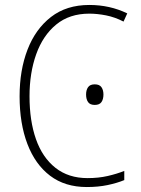

<svg xmlns="http://www.w3.org/2000/svg" viewBox="-20 -744 570 774"><path d="M330 10Q242 10 182 -35.5Q122 -81 90.5 -163.5Q59 -246 59 -356Q59 -461 91 -544Q123 -627 185.5 -675.5Q248 -724 340 -724Q423 -724 493 -690L478 -657Q443 -675 407.5 -682Q372 -689 340 -689Q260 -689 206.5 -645Q153 -601 126 -525.5Q99 -450 99 -356Q99 -257 125 -183Q151 -109 203.5 -67.5Q256 -26 333 -26Q377 -26 414 -34.5Q451 -43 481 -55V-18Q452 -6 414 2Q376 10 330 10ZM362 -321Q343 -321 335 -332.5Q327 -344 327 -363Q327 -381 335 -392.5Q343 -404 362 -404Q381 -404 389 -392.5Q397 -381 397 -363Q397 -344 389 -332.5Q381 -321 362 -321Z"/></svg>

Font: Noto Sans Mono Condensed ExtraLight
Style: Regular
Weight: 200
Width: 3
Designer: Monotype Design Team
Foundry: Monotype Imaging Inc.
Version: Version 2.014; ttfautohint (v1.8.4.7-5d5b)